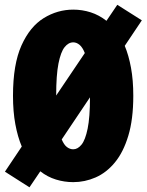

<svg xmlns="http://www.w3.org/2000/svg" viewBox="-30 -746 609 798"><path d="M-9.5 -32.5 60.5 -137Q43.5 -177 33.8 -229.5Q24 -282 24 -348Q24 -478.5 59.2 -557Q94.5 -635.5 151.8 -670.8Q209 -706 274.5 -706Q311.5 -706 346.8 -694.8Q382 -683.5 412.5 -659.5L457.5 -726L559.5 -661.5L488.5 -555.5Q505 -516 514.5 -464.2Q524 -412.5 524 -348Q524 -250 503.2 -181.5Q482.5 -113 447.2 -70.5Q412 -28 367.2 -8.5Q322.5 11 274.5 11Q237.5 11 202.5 0.2Q167.5 -10.5 137.5 -34L92.5 32.5ZM274.5 -570Q254.5 -570 238.5 -550Q222.5 -530 213 -482Q203.5 -434 203.5 -349L322.5 -525.5Q313 -549.5 300.5 -559.8Q288 -570 274.5 -570ZM274.5 -125.5Q293 -125.5 308.8 -144.8Q324.5 -164 334.2 -211.2Q344 -258.5 344 -341.5L226.5 -166.5Q236 -144 248.2 -134.8Q260.5 -125.5 274.5 -125.5Z"/></svg>

Font: Trispace SemiCondensed ExtraBold
Style: Regular
Weight: 800
Width: 4
Designer: Tyler Finck
Foundry: Etcetera Type Company
Version: Version 1.210; ttfautohint (v1.8.3)